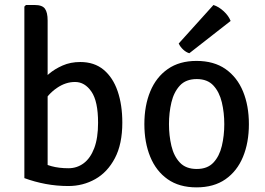

<svg xmlns="http://www.w3.org/2000/svg" viewBox="-20 -756 1087 788"><path d="M175.5 -25H80V-729L86.5 -735.5H122.5Q153.5 -735.5 164.5 -720.2Q175.5 -705 175.5 -672ZM482 -253Q482 -164.5 451.5 -106.8Q421 -49 370.8 -20.8Q320.5 7.5 260.5 7.5Q213 7.5 167.5 -1Q122 -9.5 80 -25L128.5 -101Q160 -82.5 191 -74Q222 -65.5 261 -65.5Q296 -65.5 323.5 -86Q351 -106.5 366.8 -148Q382.5 -189.5 382.5 -252Q382.5 -340.5 355.2 -380Q328 -419.5 288.5 -419.5Q250 -420 213.5 -395Q177 -370 156 -331.5L141.5 -412.5Q156.5 -432 180.5 -452.5Q204.5 -473 237 -487.2Q269.5 -501.5 309.5 -501.5Q367 -501.5 405.2 -469.8Q443.5 -438 462.8 -381.8Q482 -325.5 482 -253Z M1001.5 -246.5Q1001.5 -170.5 977.2 -112Q953 -53.5 905.2 -20.2Q857.5 13 786.5 13Q715.5 13 668 -20.5Q620.5 -54 596.5 -112.8Q572.5 -171.5 572.5 -246.5Q572.5 -322.5 596.8 -381Q621 -439.5 668.8 -472.8Q716.5 -506 786.5 -506Q858 -506 905.8 -472.5Q953.5 -439 977.5 -380.5Q1001.5 -322 1001.5 -246.5ZM673.5 -246.5Q673.5 -199.5 683.5 -157.2Q693.5 -115 718.2 -88.8Q743 -62.5 787.5 -62.5Q831.5 -62.5 856 -88.8Q880.5 -115 890.5 -157.2Q900.5 -199.5 900.5 -246.5Q900.5 -293.5 890.5 -335.8Q880.5 -378 856 -404.8Q831.5 -431.5 787.5 -431.5Q743 -431.5 718.2 -404.8Q693.5 -378 683.5 -335.8Q673.5 -293.5 673.5 -246.5ZM856 -735.5Q878 -728.5 898.2 -709.8Q918.5 -691 926.5 -670L757 -537.5Q743.5 -541.5 731.5 -552.8Q719.5 -564 713.5 -577.5Z"/></svg>

Font: Signika Negative
Style: Regular
Weight: 400
Designer: Anna Giedry
Foundry: Anna Giedry
Version: Version 2.001